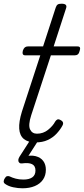

<svg xmlns="http://www.w3.org/2000/svg" viewBox="-21 -750 452 1034"><path d="M170 17Q130 17 107.5 -1.5Q85 -20 82.5 -57Q80 -94 97 -149L196 -452H115Q105 -452 102 -458.5Q99 -465 102 -477Q106 -489 112.5 -494.5Q119 -500 129 -500H211L279 -709Q283 -721 289.5 -725.5Q296 -730 310 -730Q327 -730 333 -724Q339 -718 335 -706L268 -500H396Q407 -500 409.5 -494Q412 -488 408 -476Q405 -463 398.5 -457.5Q392 -452 382 -452H253L147 -129Q130 -76 141 -53Q152 -30 178 -30Q212 -30 238 -51Q264 -72 276 -95Q280 -102 287 -106Q294 -110 306 -103Q317 -97 318.5 -89Q320 -81 315 -73Q303 -51 283.5 -30Q264 -9 236 4Q208 17 170 17ZM100 264Q76 264 50 258.5Q24 253 6 240Q-2 234 -1 225.5Q0 217 5 210Q10 201 16.5 199Q23 197 31 200Q45 207 63.5 212Q82 217 105 217Q136 217 153 205Q170 193 170 168Q170 143 151.5 134Q133 125 98 130Q90 131 86 128.5Q82 126 79 121Q77 114 78 108.5Q79 103 84 94L147 -4H192L120 108L105 94Q144 84 171 91Q198 98 212 117Q226 136 226 164Q226 195 210.5 217.5Q195 240 166.5 252Q138 264 100 264Z"/></svg>

Font: Playwrite RO ExtraLight
Style: Regular
Weight: 250
Version: Version 1.002